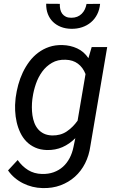

<svg xmlns="http://www.w3.org/2000/svg" viewBox="-20 -774 627 1003"><path d="M62 -265.1Q66.4 -297.9 75.4 -331.3Q84.5 -364.7 99.1 -395.5Q113.8 -426.3 133.5 -452.6Q153.3 -479 179.2 -498.5Q205.1 -518.1 236.6 -528.8Q268.1 -539.6 306.2 -538.6Q347.7 -537.6 383.1 -521.2Q418.5 -504.9 441.9 -470.2L459 -528.3H540L452.1 -11.2Q445.3 38.1 424.6 79.1Q403.8 120.1 371.3 149.2Q338.9 178.2 296.1 194.1Q253.4 210 202.1 208.5Q175.8 208 149.9 201.7Q124 195.3 100.6 183.6Q77.1 171.9 57.1 155Q37.1 138.2 22 116.2L72.3 62Q95.2 94.7 126.7 114.3Q158.2 133.8 199.2 134.8Q232.9 135.7 260.5 125.7Q288.1 115.7 308.8 97.2Q329.6 78.6 343.5 52.2Q357.4 25.9 363.8 -5.9L373.5 -52.2Q342.8 -21.5 306.2 -5.4Q269.5 10.7 225.1 9.8Q190.4 8.8 163.8 -3.2Q137.2 -15.1 117.9 -34.9Q98.6 -54.7 86.2 -80.8Q73.7 -106.9 67.1 -136Q60.5 -165 59.1 -195.6Q57.6 -226.1 61 -254.9ZM148.9 -254.9Q146.5 -235.4 146.5 -213.9Q146.5 -192.4 149.4 -171.9Q152.3 -151.4 159.4 -132.6Q166.5 -113.8 178.7 -99.4Q190.9 -85 208.7 -76.2Q226.6 -67.4 252 -66.4Q295.9 -65.4 328.4 -87.2Q360.8 -108.9 385.3 -143.6L426.8 -387.2Q413.1 -421.9 387 -441.4Q360.8 -460.9 322.8 -461.9Q281.7 -463.4 251.5 -445.8Q221.2 -428.2 200.4 -399.7Q179.7 -371.1 167.5 -335.7Q155.3 -300.3 150.4 -265.1ZM502.9 -753.9Q500 -723.1 487.5 -698.7Q475.1 -674.3 455.1 -657.5Q435.1 -640.6 408.9 -631.8Q382.8 -623 352.1 -623.5Q322.3 -624 298.1 -633.5Q273.9 -643.1 256.6 -659.9Q239.3 -676.8 230 -700.7Q220.7 -724.6 221.2 -754.4L292.5 -753.9Q292 -738.3 294.9 -725.1Q297.9 -711.9 305.2 -702.1Q312.5 -692.4 324 -686.8Q335.4 -681.2 352.5 -681.2Q369.6 -681.2 383.1 -686.5Q396.5 -691.9 406.5 -701.7Q416.5 -711.4 422.9 -724.6Q429.2 -737.8 432.1 -753.4Z"/></svg>

Font: Roboto Mono
Style: Italic
Weight: 400
Designer: Google
Version: Version 2.000985; 2015; ttfautohint (v1.3)